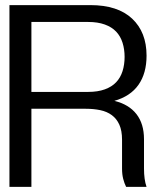

<svg xmlns="http://www.w3.org/2000/svg" viewBox="-20 -732 633 752"><path d="M554 -514Q554 -445 522.5 -400Q491 -355 428 -337Q485 -323 514.5 -285Q544 -247 544 -187V-72Q544 -28 554 0H474Q467 -14 462.5 -31.5Q458 -49 458 -72V-185Q458 -220 447.5 -243.5Q437 -267 418 -281Q399 -295 373 -300.5Q347 -306 316 -306H103V0H17V-712H334Q441 -712 497.5 -659Q554 -606 554 -514ZM468 -509Q468 -539 460 -564.5Q452 -590 435 -608Q418 -626 390.5 -636Q363 -646 325 -646H103V-372H325Q363 -372 390.5 -382Q418 -392 435 -410Q452 -428 460 -453.5Q468 -479 468 -509Z"/></svg>

Font: Firefly Display
Style: Regular
Weight: 400
Designer: Colophon Foundry, Jonny Pinhorn
Foundry: Colophon Foundry
Version: Version 1.200; ttfautohint (v1.8.3)